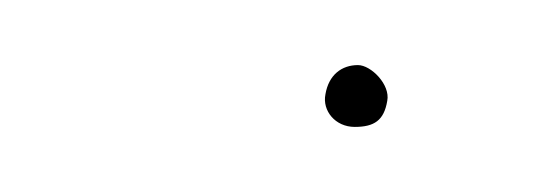

<svg xmlns="http://www.w3.org/2000/svg" viewBox="-20 -117 166 59"><path d="M80 -88C79 -83 83 -78 89 -78C95 -78 98 -80 99 -86C100 -91 94 -97 90 -97C85 -97 81 -94 80 -88Z"/></svg>

Font: Stray Cat
Style: ExLtExtObl
Weight: 200
Version: Version 1.0